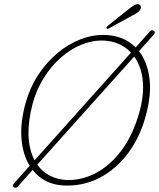

<svg xmlns="http://www.w3.org/2000/svg" viewBox="-20 -881 767 927"><path d="M47.5 23Q37 16 47 5L123.5 -80.5Q90.5 -132.5 83.8 -210.2Q77 -288 104 -385Q124.5 -458 164.5 -519.2Q204.5 -580.5 257.5 -624.8Q310.5 -669 370.8 -692Q431 -715 492 -712Q579 -708 635 -652L703 -728.5Q713 -739.5 722.5 -732Q732.5 -725 722 -713.5L651 -634Q690 -584.5 701 -507.2Q712 -430 686.5 -332Q658.5 -222.5 599.5 -143Q540.5 -63.5 460.2 -22.2Q380 19 287.5 14.5Q193 10 137.5 -60.5L66 19.5Q56.5 29.5 47.5 23ZM117.5 -234.5Q118 -196 125.8 -164Q133.5 -132 147 -107L612.5 -627Q561 -681 482 -685Q428.5 -687.5 375.2 -666.2Q322 -645 274.8 -603.8Q227.5 -562.5 191.5 -505Q155.5 -447.5 137 -378Q126.5 -338 121.8 -302Q117 -266 117.5 -234.5ZM300 -12Q373 -9 442.2 -45.2Q511.5 -81.5 566.8 -155.2Q622 -229 653 -339Q671 -404 671 -461.5Q670.5 -506.5 659.2 -543.5Q648 -580.5 628 -608L160 -86Q184.5 -51.5 220.8 -33Q257 -14.5 300 -12ZM600.5 -836.5Q618 -850.5 629.8 -856.8Q641.5 -863 650.5 -860Q658 -857 659.8 -849.5Q661.5 -842 656.5 -833.5Q651 -824.5 641.2 -818.5Q631.5 -812.5 619 -806L504 -743Q497 -739 494.5 -744Q492.5 -747 495 -750.5Q497.5 -754 501 -757Z"/></svg>

Font: Fraunces 72pt SuperSoft Thin
Style: Italic
Weight: 100
Italic angle: -16°
Version: Version 1.000;[b76b70a41]